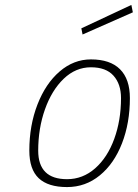

<svg xmlns="http://www.w3.org/2000/svg" viewBox="-20 -750 559 779"><path d="M99 -139Q99 -241 132 -326Q165 -411 222 -460Q279 -509 349 -509Q427 -509 467 -469Q507 -429 507 -352Q507 -251 475 -168.5Q443 -86 385 -38.5Q327 9 252 9Q175 9 137 -27Q99 -63 99 -139ZM471 -352Q471 -409 440.5 -443Q410 -477 349 -477Q287 -477 238.5 -430.5Q190 -384 162.5 -306.5Q135 -229 135 -139Q135 -23 252 -23Q316 -23 366 -67Q416 -111 443.5 -186.5Q471 -262 471 -352ZM310 -635 513 -730 519 -700 315 -610Z"/></svg>

Font: Cairo ExtraLight
Style: Italic
Weight: 275
Italic angle: -13°
Designer: Mohamed Gaber, Accademia di Belle Arti di Urbino and others
Foundry: Kief Type Foundry, Accademia di Belle Arti di Urbino and others
Version: Version 3.011